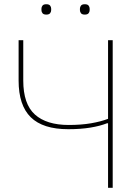

<svg xmlns="http://www.w3.org/2000/svg" viewBox="-20 -888 661 908"><path d="M491 0V-305H486Q453 -292 407 -284.5Q361 -277 303 -277Q183 -277 125.5 -333.5Q68 -390 68 -507V-698H90V-507Q90 -396 145 -346.5Q200 -297 305 -297Q364 -297 410.5 -305Q457 -313 491 -326V-698H513V0ZM199 -819Q186 -819 181 -825.5Q176 -832 176 -840V-847Q176 -855 181 -861.5Q186 -868 199 -868Q212 -868 217 -861.5Q222 -855 222 -847V-840Q222 -832 217 -825.5Q212 -819 199 -819ZM381 -819Q368 -819 363 -825.5Q358 -832 358 -840V-847Q358 -855 363 -861.5Q368 -868 381 -868Q394 -868 399 -861.5Q404 -855 404 -847V-840Q404 -832 399 -825.5Q394 -819 381 -819Z"/></svg>

Font: IBM Plex Sans Thin
Style: Regular
Weight: 250
Designer: Mike Abbink, Paul van der Laan, Pieter van Rosmalen
Foundry: Bold Monday
Version: Version 3.201